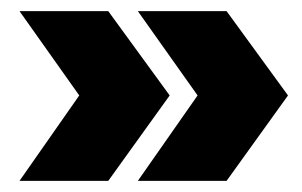

<svg xmlns="http://www.w3.org/2000/svg" viewBox="-20 -420 541 344"><path d="M284 -249 174 -96H15L122 -249L15 -400H174ZM496 -249 386 -96H227L334 -249L227 -400H386Z"/></svg>

Font: Teko Variable Light
Style: Regular
Weight: 300
Designer: Manushi Parikh, Jonny Pinhorn
Foundry: Indian Type Foundry
Version: Version 3.000